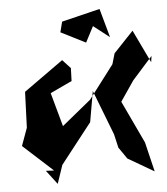

<svg xmlns="http://www.w3.org/2000/svg" viewBox="-54 -772 748 861"><g transform="rotate(-5 320.0 -341.5)"><path d="M476 -520 462 -472 348 -322 217 -215 175 -367 273 -413 275 -471 239 -510 61 -383 55 -222 26 -142 160 -20 123 -22 171 41 199 -42 340 -222 364 -360 442 -158 456 -97 492 -45 609 23 577 -110 487 -301 549 -392 640 -494 636 -466 565 -614ZM462 -594 426 -724 254 -682 242 -635 353 -579 390 -650Z"/></g></svg>

Font: Asimov Silicon
Style: Regular
Weight: 400
Designer: Google
Version: Version 2.000980; 2014